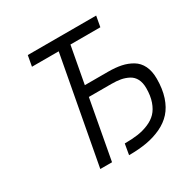

<svg xmlns="http://www.w3.org/2000/svg" viewBox="-169 -889 1029 1051"><g transform="rotate(-30 345.5 -363.0)"><path d="M175.8 0 300.8 -671.9H131.8L144 -738.8H576.2L564 -671.9H375L332 -439.9H479Q525.4 -439.9 561.5 -432.4Q597.7 -424.8 627.9 -406.7Q658.2 -388.7 674.6 -355.2Q690.9 -321.8 690.9 -273.9Q690.9 -209.5 674.6 -159.9Q658.2 -110.4 628.9 -77.9Q599.6 -45.4 556.2 -24.9Q512.7 -4.4 462.6 4.4Q412.6 13.2 350.1 13.2L361.8 -54.2Q408.2 -54.2 444.6 -59.3Q481 -64.5 513.9 -78.4Q546.9 -92.3 568.4 -114.7Q589.8 -137.2 602.5 -173.3Q615.2 -209.5 615.2 -257.8Q615.2 -292.5 602.8 -316.2Q590.3 -339.8 567.4 -351.8Q544.4 -363.8 519.3 -368.4Q494.1 -373 460.9 -373H318.8L250 0Z"/></g></svg>

Font: Involve
Style: Italic
Weight: 400
Italic angle: -10.5°
Designer: Stefan Peev
Foundry: Context Ltd.
Version: Version 1.001